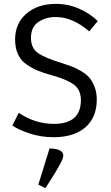

<svg xmlns="http://www.w3.org/2000/svg" viewBox="-20 -697 572 992"><path d="M44 -49 77 -114Q161 -57 258 -57Q398 -57 398 -180Q398 -234 360 -261Q322 -288 248 -308Q205 -320 176.5 -331.5Q148 -343 118 -363.5Q88 -384 73 -416.5Q58 -449 58 -493Q58 -576 116.5 -626.5Q175 -677 269 -677Q333 -677 390 -651.5Q447 -626 485 -588L441 -535Q355 -609 268 -609Q217 -609 178.5 -583.5Q140 -558 140 -501Q140 -448 177 -422.5Q214 -397 294 -373Q328 -362 349.5 -354Q371 -346 398.5 -330Q426 -314 441.5 -296Q457 -278 468.5 -248.5Q480 -219 480 -183Q480 -90 421 -39Q362 12 256 12Q191 12 130 -8.5Q69 -29 44 -49ZM236 70 178 257 215 275Q273 185 293 146Q306 123 307 106Q307 72 236 70Z"/></svg>

Font: BreeCF
Style: Light
Weight: 300
Designer: Veronika Burian, Jos Scaglione
Foundry: TypeTogether
Version: Version 0.0.2